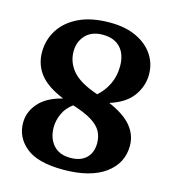

<svg xmlns="http://www.w3.org/2000/svg" viewBox="-108 -801 809 903"><g transform="rotate(15 296.0 -349.0)"><path d="M281 13Q158 13 100.5 -33.8Q43 -80.5 43 -152Q43 -205.5 81 -248.5Q119 -291.5 195.5 -310.5Q114.5 -343.5 78.8 -389.2Q43 -435 43 -496.5Q43 -555 73.8 -604.2Q104.5 -653.5 165.5 -683Q226.5 -712.5 317 -712.5Q392.5 -712.5 446 -687.2Q499.5 -662 528 -619.2Q556.5 -576.5 556.5 -523.5Q556.5 -467 521.8 -418.8Q487 -370.5 410.5 -346.5Q486.5 -314 521.5 -271.8Q556.5 -229.5 556.5 -176.5Q556.5 -91 484.8 -39Q413 13 281 13ZM185.5 -537Q185.5 -485 220.5 -443.2Q255.5 -401.5 345 -371Q377.5 -399.5 396.2 -439Q415 -478.5 415 -525.5Q415 -584 384.8 -616.2Q354.5 -648.5 299 -648.5Q245.5 -648.5 215.5 -616.8Q185.5 -585 185.5 -537ZM187.5 -169Q187.5 -116 216.5 -82.8Q245.5 -49.5 300 -49.5Q350 -49.5 377.2 -76Q404.5 -102.5 404.5 -149Q404.5 -180 391 -205.2Q377.5 -230.5 344 -251.5Q310.5 -272.5 250.5 -291.5H249.5Q217.5 -268.5 202.5 -235Q187.5 -201.5 187.5 -169Z"/></g></svg>

Font: Fraunces 72pt SuperSoft SemiBold
Style: Regular
Weight: 600
Version: Version 1.000;[b76b70a41]